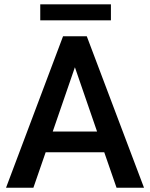

<svg xmlns="http://www.w3.org/2000/svg" viewBox="-20 -881 703 901"><path d="M526.9 0 469.2 -166.5H194.3L136.7 0H8.3L275.9 -710.9H387.2L655.8 0ZM227.5 -263.7H435.5L331.5 -565.4ZM500.5 -860.8V-785.6H168.9V-860.8Z"/></svg>

Font: Vazirmatn UI FD Medium
Style: Regular
Weight: 500
Designer: Saber Rastikerdar
Foundry: Saber Rastikerdar
Version: Version 33.003